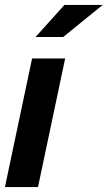

<svg xmlns="http://www.w3.org/2000/svg" viewBox="-22 -758 436 778"><path d="M-2 0 108 -521H242L132 0ZM122 -608 239 -738H394L234 -608Z"/></svg>

Font: Red Hat Display
Style: Bold Italic
Weight: 700
Italic angle: -12°
Designer: Pentagram, MCKL
Foundry: Pentagram, MCKL
Version: Version 1.023; ttfautohint (v1.8.3)